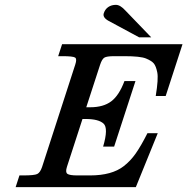

<svg xmlns="http://www.w3.org/2000/svg" viewBox="-20 -771 772 791"><path d="M603 -617.2H553.2L427.2 -685.1Q401.9 -699.2 407.5 -716.3Q413.1 -733.4 426.3 -742.2Q439.5 -751 457.5 -751Q475.6 -751 497.1 -727.1ZM629.9 -222.2 539.6 0H44.4L60.1 -48.3H76.2Q121.6 -48.3 133.5 -54.2Q145.5 -60.1 153.3 -83L290 -504.9Q297.9 -528.3 289.3 -533.9Q280.8 -539.6 235.8 -539.6H219.7L235.8 -588.9H731.9L662.6 -375.5H621.6Q633.3 -446.8 627.9 -472.9Q622.6 -499 613.5 -509.8Q604.5 -520.5 581.5 -530Q558.6 -539.6 491.2 -539.6H450.7Q419.4 -539.6 409.7 -533.4Q399.9 -527.3 392.1 -503.4L335.4 -329.1H351.6Q405.8 -329.1 438.2 -353.5Q470.7 -377.9 492.7 -437H538.1L450.2 -167H404.8Q427.2 -242.7 406.7 -261.7Q386.2 -280.8 332.5 -280.8H319.8L255.9 -84Q248.5 -61.5 257.6 -54.9Q266.6 -48.3 298.3 -48.3H351.1Q440.9 -48.3 489.7 -86.4Q517.1 -107.4 539.1 -138.7Q561 -169.9 587.4 -222.2Z"/></svg>

Font: RIT Rachana
Style: Bold Italic
Weight: 700
Designer: Hussain KH
Version: 1.4.7